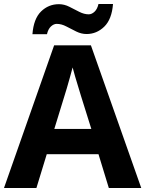

<svg xmlns="http://www.w3.org/2000/svg" viewBox="-20 -945 730 965"><path d="M527 0 475 -170H215L163 0H0L252 -717H437L690 0ZM387 -463Q382 -480 374 -506Q366 -532 358 -559Q350 -586 345 -606Q340 -586 331.5 -556.5Q323 -527 315.5 -500.5Q308 -474 304 -463L253 -297H439ZM143 -773Q149 -851 186.5 -887.5Q224 -924 276 -924Q303 -924 328.5 -911Q354 -898 378.5 -885.5Q403 -873 426 -873Q441 -873 455 -886Q469 -899 475 -925H548Q542 -848 504 -811Q466 -774 415 -774Q389 -774 363.5 -786.5Q338 -799 313.5 -812Q289 -825 265 -825Q250 -825 236 -812Q222 -799 216 -773Z"/></svg>

Font: Noto Sans Ol Chiki
Style: Regular
Weight: 400
Designer: Monotype Design Team, Lewis McGuffie
Foundry: Monotype Imaging Inc.
Version: Version 2.003